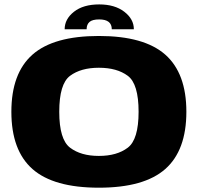

<svg xmlns="http://www.w3.org/2000/svg" viewBox="-20 -844 900 870"><path d="M428 6.5Q223 6.5 127.2 -78Q31.5 -162.5 31.5 -337.5Q31.5 -512 127.2 -596.5Q223 -681 428 -681Q633 -681 728.8 -596.5Q824.5 -512 824.5 -337.5Q824.5 -162.5 728.8 -78Q633 6.5 428 6.5ZM428 -137.5Q510 -137.5 559 -174.8Q608 -212 608 -337.5Q608 -464 559 -500.5Q510 -537 428 -537Q346.5 -537 297.5 -500.5Q248.5 -464 248.5 -337.5Q248.5 -212 297.5 -174.8Q346.5 -137.5 428 -137.5ZM429.5 -824Q500 -824 543.2 -790.8Q586.5 -757.5 586.5 -711.5H486.5Q486.5 -756 429.5 -756Q398.5 -756 385.5 -744.5Q372.5 -733 372.5 -711.5H273Q273 -757.5 315.2 -790.8Q357.5 -824 429.5 -824Z"/></svg>

Font: Anybody ExtraExpanded ExtraBold
Style: Regular
Weight: 800
Width: 8
Designer: Tyler Finck
Foundry: Etcetera Type Company
Version: Version 1.010; ttfautohint (v1.8.3) -l 8 -r 50 -G 200 -x 14 